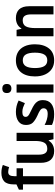

<svg xmlns="http://www.w3.org/2000/svg" viewBox="982 -1788 815 2820"><g transform="rotate(-90 1390.0 -377.5)"><path d="M329 -448H213V0H93V-448H15V-508L92 -544V-580Q92 -682 136.5 -723.5Q181 -765 262 -765Q297 -765 326 -759Q355 -753 377 -744L346 -652Q330 -657 312.5 -661Q295 -665 274 -665Q242 -665 227.5 -643Q213 -621 213 -578V-542H329Z M850 -542V0H756L740 -70H734Q710 -29 670 -9.5Q630 10 583 10Q499 10 454 -39.5Q409 -89 409 -189V-542H529V-215Q529 -91 614 -91Q681 -91 705.5 -137Q730 -183 730 -271V-542Z M1330 -156Q1330 -74 1276.5 -32Q1223 10 1125 10Q1075 10 1037.5 2Q1000 -6 966 -22V-130Q1000 -111 1043 -98Q1086 -85 1126 -85Q1170 -85 1190 -101Q1210 -117 1210 -145Q1210 -160 1203 -173Q1196 -186 1173 -201Q1150 -216 1103 -236Q1034 -268 999.5 -303Q965 -338 965 -404Q965 -476 1017 -514Q1069 -552 1157 -552Q1244 -552 1324 -512L1286 -420Q1253 -436 1222 -446.5Q1191 -457 1156 -457Q1084 -457 1084 -409Q1084 -393 1092.5 -380.5Q1101 -368 1124 -355Q1147 -342 1190 -322Q1232 -303 1263.5 -281.5Q1295 -260 1312.5 -230.5Q1330 -201 1330 -156Z M1501 -752Q1530 -752 1548.5 -736Q1567 -720 1567 -685Q1567 -650 1548.5 -634Q1530 -618 1501 -618Q1471 -618 1452.5 -634Q1434 -650 1434 -685Q1434 -721 1452.5 -736.5Q1471 -752 1501 -752ZM1560 -542V0H1440V-542Z M2150 -272Q2150 -143 2089 -66.5Q2028 10 1913 10Q1841 10 1788.5 -24.5Q1736 -59 1707 -122.5Q1678 -186 1678 -272Q1678 -404 1739.5 -478Q1801 -552 1915 -552Q1985 -552 2038 -520Q2091 -488 2120.5 -425Q2150 -362 2150 -272ZM1801 -272Q1801 -183 1828 -137Q1855 -91 1915 -91Q1974 -91 2000.5 -137Q2027 -183 2027 -272Q2027 -361 2000.5 -406Q1974 -451 1914 -451Q1855 -451 1828 -406Q1801 -361 1801 -272Z M2535 -552Q2617 -552 2663 -504.5Q2709 -457 2709 -357V0H2589V-330Q2589 -390 2568.5 -421Q2548 -452 2503 -452Q2438 -452 2413 -406Q2388 -360 2388 -267V0H2268V-542H2362L2377 -472H2384Q2408 -514 2448.5 -533Q2489 -552 2535 -552Z"/></g></svg>

Font: Noto Sans Malayalam SemiCondensed SemiBold
Style: Regular
Weight: 600
Width: 4
Designer: Jelle Bosma - Monotype Design Team
Foundry: Monotype Imaging Inc.
Version: Version 2.104; ttfautohint (v1.8.4.7-5d5b)